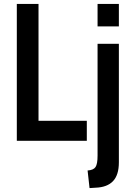

<svg xmlns="http://www.w3.org/2000/svg" viewBox="-20 -720 677 982"><path d="M66 -700H177V-102H424V0H66ZM479 -700H588V-585H479ZM428 152Q458 150 468.5 134.5Q479 119 479 76V-496H588V110Q588 175 558 206.5Q528 238 469 240L438 242Z"/></svg>

Font: Cabin Condensed SemiBold
Style: Regular
Weight: 600
Width: 3
Designer: Pablo Impallari
Foundry: Pablo Impallari. http://www.impallari.com Igino Marini. http://www.ikern.com
Version: Version 2.001